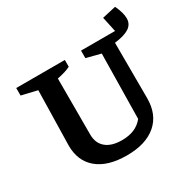

<svg xmlns="http://www.w3.org/2000/svg" viewBox="-173 -949 1123 1129"><g transform="rotate(-30 388.0 -385.0)"><path d="M750 -781Q763 -754 769.5 -730.5Q776 -707 776 -689Q776 -649 743.5 -627.5Q711 -606 644 -598L645 -221Q645 -110 574 -49.5Q503 11 375 11Q246 11 176 -47Q106 -105 106 -210L114 -582L8 -607V-658H338V-612Q320 -603 299 -596.5Q278 -590 248 -584V-203Q248 -145 286 -113Q324 -81 394 -81Q442 -81 477.5 -96Q513 -111 538 -142L545 -582L448 -607V-658H679L657 -760Z"/></g></svg>

Font: Piazzolla 24pt
Style: Bold
Weight: 700
Designer: Juan Pablo del Peral
Foundry: Huerta Tipografica
Version: Version 2.005